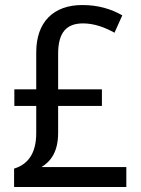

<svg xmlns="http://www.w3.org/2000/svg" viewBox="-20 -743 560 763"><path d="M307 -723C193 -723 124 -656 124 -535V-388H37V-322H124V-214C124 -131 89 -89 36 -73V0H482V-79H145C182 -102 211 -140 211 -215V-322H385V-388H211V-529C211 -614 244 -650 310 -650C355 -650 397 -634 435 -613L466 -682C422 -707 371 -723 307 -723Z"/></svg>

Font: Noto Sans Bengali SemiCondensed
Style: Regular
Weight: 400
Width: 4
Designer: Jelle Bosma - Monotype Design Team
Foundry: Monotype Imaging Inc.
Version: Version 2.003